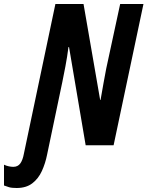

<svg xmlns="http://www.w3.org/2000/svg" viewBox="-132 -734 745 970"><path d="M-47.9 215.8Q-72.8 215.8 -85.9 211.9Q-99.1 208 -111.8 203.1V98.1Q-99.1 104 -86.9 106.4Q-74.7 108.9 -64.9 108.9Q-42 108.9 -29.5 91.8Q-17.1 74.7 -11.2 42L147.9 -713.9H290L374 -229H376Q383.8 -273.9 391.4 -316.4Q398.9 -358.9 404.8 -388.2L475.1 -713.9H592.8L441.9 0H300.8L216.8 -496.1H213.9Q207.5 -445.8 198.2 -397.2Q189 -348.6 183.1 -320.8L106 46.9Q97.2 91.3 79.6 129.9Q62 168.5 31.2 192.1Q0.5 215.8 -47.9 215.8Z"/></svg>

Font: Open Sans Condensed
Style: Bold Italic
Weight: 700
Width: 3
Italic angle: -12°
Designer: Monotype Design Team
Foundry: Monotype Imaging Inc.
Version: Version 3.003; ttfautohint (v1.8.4)